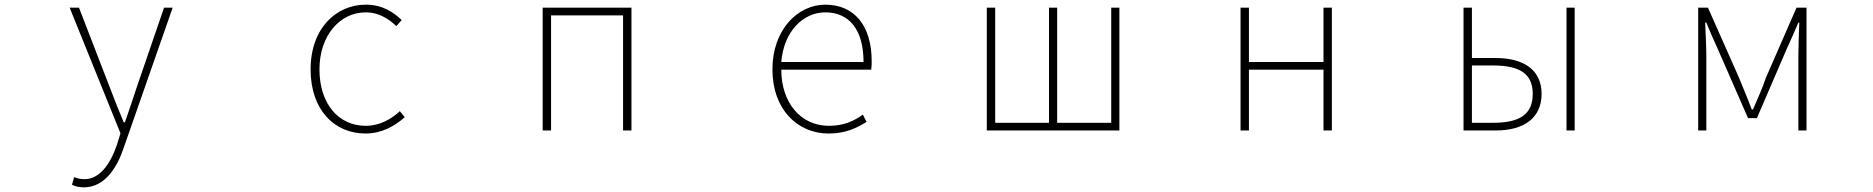

<svg xmlns="http://www.w3.org/2000/svg" viewBox="-20 -560 8040 824"><path d="M340 244C431 244 484 156 511 74L721 -527H684L566 -183C551 -138 533 -82 516 -35H511C491 -82 469 -138 452 -183L319 -527H279L497 12L482 61C453 145 408 209 342 209C326 209 309 205 298 200L289 233C302 240 322 244 340 244Z M1549 13C1617 13 1673 -18 1717 -57L1696 -83C1659 -48 1608 -20 1550 -20C1430 -20 1351 -118 1351 -262C1351 -407 1438 -507 1550 -507C1604 -507 1646 -481 1681 -448L1704 -474C1669 -507 1622 -540 1550 -540C1423 -540 1313 -439 1313 -262C1313 -88 1415 13 1549 13Z M2309 0H2345V-494H2654V0H2690V-527H2309Z M3536 13C3614 13 3659 -13 3699 -37L3683 -68C3643 -39 3598 -20 3538 -20C3414 -20 3333 -122 3333 -261H3719C3721 -275 3721 -286 3721 -297C3721 -453 3644 -540 3522 -540C3405 -540 3295 -434 3295 -262C3295 -90 3403 13 3536 13ZM3333 -294C3344 -427 3428 -507 3522 -507C3621 -507 3686 -437 3686 -294Z M4215 0H4784V-527H4749V-33H4517V-527H4482V-33H4251V-527H4215Z M5304 0H5340V-261H5660V0H5696V-527H5660V-294H5340V-527H5304Z M6261 0H6399C6522 0 6596 -55 6596 -157C6596 -258 6522 -311 6399 -311H6297V-527H6261ZM6297 -33V-279H6388C6503 -279 6558 -243 6558 -157C6558 -70 6503 -33 6388 -33ZM6703 0H6738V-527H6703Z M7268 0H7303V-318C7303 -357 7300 -412 7298 -463H7303C7318 -425 7333 -392 7349 -357L7482 -53H7520L7651 -357C7667 -392 7682 -425 7698 -463H7702C7700 -412 7698 -357 7698 -318V0H7733V-527H7690L7559 -227C7544 -182 7523 -136 7503 -90H7498C7481 -136 7461 -182 7443 -227L7310 -527H7268Z"/></svg>

Font: Harano Aji Gothic TW ExtraLight
Style: Regular
Weight: 250
Foundry: Masamichi Hosoda
Version: HaranoAjiGothicTW-ExtraLight version 20230610;ttx 4.39.4